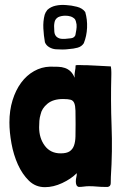

<svg xmlns="http://www.w3.org/2000/svg" viewBox="-20 -773 516 795"><path d="M333 -723Q322 -739 298.5 -745Q275 -751 254 -752Q231 -754 210.5 -749.5Q190 -745 176 -732Q168 -722 165 -712Q158 -685 159.5 -655.5Q161 -626 166 -598Q171 -585 184 -577.5Q197 -570 211 -569Q225 -568 239 -568Q253 -568 267 -570Q284 -571 301 -575.5Q318 -580 327 -594Q339 -624 340.5 -658Q342 -692 333 -723ZM251 -708Q262 -708 272 -705Q282 -702 290 -694Q295 -686 297 -672Q298 -661 296 -649Q294 -637 292 -627Q287 -616 273.5 -614.5Q260 -613 249 -612H239Q224 -612 214 -621Q206 -629 205 -641.5Q204 -654 204 -665Q204 -672 206 -682Q209 -695 221 -702Q234 -708 251 -708ZM341 -503Q338 -503 330 -503Q322 -503 314 -503.5Q306 -504 299.5 -503.5Q293 -503 293 -502Q293 -490 290.5 -478.5Q288 -467 289 -451Q282 -468 272 -477.5Q262 -487 249 -491.5Q236 -496 220.5 -496.5Q205 -497 187 -497Q152 -496 121 -478.5Q90 -461 67.5 -430.5Q45 -400 32 -358Q19 -316 19 -266Q19 -226 27.5 -179Q36 -132 54 -92Q72 -52 99.5 -25Q127 2 166 2Q201 2 237.5 -15Q274 -32 298 -56Q298 -46 296 -39Q294 -32 294 -21Q294 -13 296.5 -7Q299 -1 306 1Q317 1 327.5 -0.5Q338 -2 349 -2Q365 -2 381.5 -0.5Q398 1 414 1H426Q438 -1 438.5 -14Q439 -27 439 -40Q446 -147 442 -251.5Q438 -356 441 -464V-474Q441 -480 440.5 -486Q440 -492 439 -498Q407 -500 382.5 -501Q358 -502 341 -503ZM241 -363Q262 -363 272.5 -360Q283 -357 287.5 -346Q292 -335 292.5 -314.5Q293 -294 293 -259Q293 -231 292.5 -208.5Q292 -186 286.5 -170.5Q281 -155 268.5 -146.5Q256 -138 231 -138Q189 -138 165.5 -169.5Q142 -201 142 -246Q142 -259 143 -272.5Q144 -286 148 -299Q153 -324 176.5 -343.5Q200 -363 241 -363Z"/></svg>

Font: Londrina Solid
Style: Regular
Weight: 400
Designer: Marcelo Magalhaes
Foundry: Marcelo Magalhães
Version: Version 1.002